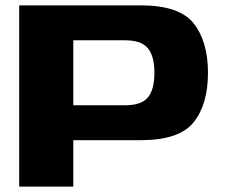

<svg xmlns="http://www.w3.org/2000/svg" viewBox="-20 -695 840 715"><path d="M51.5 -675H504.5Q648 -675 701.2 -607.8Q754.5 -540.5 754.5 -424Q754.5 -306.5 701.2 -239.8Q648 -173 504.5 -173H253V0H51.5ZM446 -303Q506 -303 530.5 -332Q555 -361 555 -424Q555 -486 530.5 -515.5Q506 -545 446 -545H253V-303Z"/></svg>

Font: Anybody Wide
Style: Bold
Weight: 700
Width: 7
Designer: Tyler Finck
Foundry: Etcetera Type Company
Version: Version 1.000; ttfautohint (v1.8)